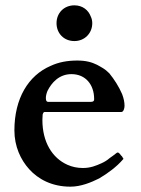

<svg xmlns="http://www.w3.org/2000/svg" viewBox="-20 -687 528 720"><path d="M447 -290C447 -304 444 -318 438 -334C425.8 -362.4 408.3 -389.6 390 -412C372.5 -429.5 363.1 -433.1 344 -444C323.5 -454.2 301.1 -460 270 -460C233 -460 200 -454 170 -440C86.1 -404 34 -317.6 34 -198C34 -137.5 57.8 -87.7 89 -53C122.9 -15.3 174.4 13 244 13C283.8 13 322.1 -3.1 352 -18C383.7 -36.7 418 -61.9 441 -89C442 -90 443 -91 443 -92C439.2 -95.8 439.7 -99.7 434 -104C432.3 -106.5 426.3 -115 422 -115C421 -115 420 -115 418 -114C409 -107 400 -100 391 -94C382 -86 372 -80 361 -75C340.3 -65.6 319.5 -57 291 -57C270 -57 251 -61 233 -69C175.9 -94.4 139 -154.2 139 -237C139 -246 140 -253 140 -258C142 -264 144 -267 147 -267H435C443.4 -267 447 -281.4 447 -290ZM152 -320C152 -327 154 -336 158 -346C173.5 -376.9 201.5 -409 248 -409C301.2 -409 333 -369.2 333 -316C334 -309 330 -305 321 -305H161C153.4 -305 152 -311.6 152 -320ZM259 -533C297.3 -533 326 -562.2 326 -600C326 -609 324 -618 320 -626C311.5 -648.7 289.9 -667 259 -667C220 -667 192 -638.4 192 -600C192 -561.6 220 -533 259 -533Z"/></svg>

Font: fbb
Style: Bold
Weight: 400
Designer: David J. Perry, Michael Sharpe
Version: Version 1.045